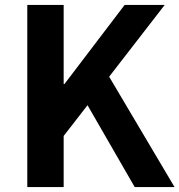

<svg xmlns="http://www.w3.org/2000/svg" viewBox="-20 -761 730 781"><path d="M91 0H239V-208L336 -333L528 0H690L424 -449L650 -741H487L242 -419H239V-741H91Z"/></svg>

Font: Noto Sans CJK TC
Style: Bold
Weight: 700
Designer: Ryoko NISHIZUKA 西塚涼子 (kana, bopomofo & ideographs); Paul D. Hunt (Latin, Greek & Cyrillic); Sandoll Communications 산돌커뮤니
Foundry: Adobe
Version: Version 2.004;hotconv 1.0.118;makeotfexe 2.5.65603